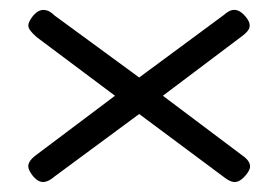

<svg xmlns="http://www.w3.org/2000/svg" viewBox="-20 -451 563 389"><path d="M310 -257 471 -136Q480 -130 484 -123Q488 -116 486 -109.5Q484 -103 477 -95Q470 -87 463.5 -84Q457 -81 450 -83Q443 -85 434 -92L262 -220L90 -93Q82 -86 74.5 -83.5Q67 -81 60.5 -83.5Q54 -86 47 -94Q40 -103 38 -109.5Q36 -116 39.5 -122.5Q43 -129 52 -136L213 -257L54 -376Q45 -384 40.5 -390.5Q36 -397 38 -403.5Q40 -410 47 -419Q54 -427 60.5 -429.5Q67 -432 74.5 -430Q82 -428 90 -420L262 -294L434 -421Q443 -429 450 -430.5Q457 -432 463.5 -429Q470 -426 477 -418Q484 -410 485.5 -403Q487 -396 483 -390Q479 -384 468 -376Z"/></svg>

Font: Fredoka SemiExpanded Light
Style: Regular
Weight: 300
Width: 6
Designer: Ben Nathan
Foundry: Milena B. Brandão, Ben Nathan
Version: Version 2.001